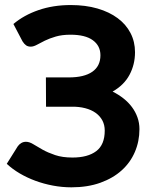

<svg xmlns="http://www.w3.org/2000/svg" viewBox="-20 -754 624 780"><path d="M528.5 -542Q528.5 -492 506.2 -450.2Q484 -408.5 437.5 -382Q461.5 -370 481.8 -354Q502 -338 516.2 -318.8Q530.5 -299.5 538.5 -277Q546.5 -254.5 546.5 -229.5Q546.5 -180 528 -136.8Q509.5 -93.5 474.2 -61.8Q439 -30 387.5 -11.5Q336 7 270 7Q232.5 7 195.2 0Q158 -7 124 -19.5Q90 -32 60.2 -49.5Q30.5 -67 7.5 -88.5L52 -159.5Q57.5 -167.5 66.2 -172.8Q75 -178 85.5 -178Q99.5 -178 115.5 -168Q131.5 -158 153 -146Q174.5 -134 204 -124Q233.5 -114 274.5 -114Q336.5 -114 371 -140Q405.5 -166 405.5 -223.5Q405.5 -246.5 395.8 -264.8Q386 -283 368.5 -295.5Q351 -308 326 -314.5Q301 -321 271 -320.5H167L166.5 -439.5H259.5Q322 -439.5 355 -462.5Q388 -485.5 388 -529.5Q388 -568 357.2 -590.5Q326.5 -613 266.5 -613Q232 -613 206.5 -605.5Q181 -598 162.2 -588.8Q143.5 -579.5 129.8 -572Q116 -564.5 105 -564.5Q93.5 -564.5 86 -569.8Q78.5 -575 71.5 -586L34.5 -656.5Q77 -692.5 136.5 -713Q196 -733.5 267.5 -733.5Q327.5 -733.5 375.8 -719.5Q424 -705.5 458 -680.2Q492 -655 510.2 -619.8Q528.5 -584.5 528.5 -542Z"/></svg>

Font: Lato Heavy
Style: Regular
Weight: 800
Designer: Lukasz Dziedzic
Foundry: tyPoland Lukasz Dziedzic
Version: Version 2.007; 2014-02-27